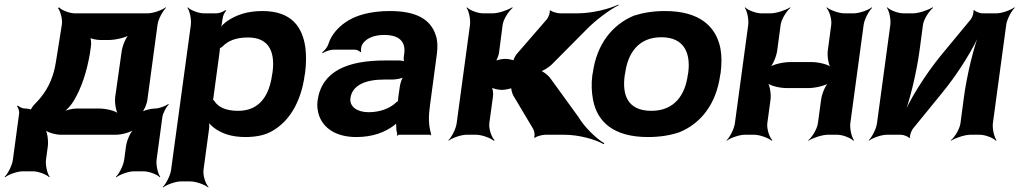

<svg xmlns="http://www.w3.org/2000/svg" viewBox="-57 -586 4433 835"><path d="M54 -114H52C41 -114 26 -121 21 -127L17 -124C22 -118 28 -102 26 -91L-1 109C-4 133 -23 170 -37 183L-35 185C-20 173 18 159 42 159H86C110 159 146 173 157 185L159 183C149 170 140 133 143 109L151 50C154 26 149 -14 138 -26L135 -24C145 -11 184 0 208 0H448C472 0 513 -11 527 -24L526 -26C511 -14 494 26 491 50L483 109C480 133 461 170 447 183L449 185C464 173 502 159 526 159H567C591 159 627 173 638 185L640 183C630 170 621 133 624 109L649 -76C651 -94 667 -122 677 -132L675 -134C664 -125 635 -114 617 -114C599 -114 566 -106 556 -96L558 -94C569 -103 582 -134 584 -152L628 -478C631 -502 651 -539 665 -552L663 -554C648 -542 609 -528 585 -528H268C245 -528 210 -542 200 -554L195 -551C205 -539 216 -502 212 -479L192 -353C187 -324 184 -299 178 -277C161 -213 131 -170 92 -131C87 -126 75 -109 76 -105L81 -107C80 -111 60 -114 54 -114ZM334 -353 338 -382C341 -396 339 -421 333 -428L328 -425C334 -418 362 -412 380 -412H415C445 -412 494 -423 508 -436L506 -438C491 -426 475 -386 472 -362L444 -164C441 -140 447 -100 458 -88L460 -90C450 -103 405 -114 375 -114H276C257 -114 229 -107 216 -99L217 -96C230 -104 254 -130 264 -148C297 -203 320 -272 334 -353Z M910 -500 911 -503C911 -514 919 -533 927 -539L923 -542C916 -536 897 -528 885 -528H830C806 -528 771 -542 760 -554L758 -552C768 -539 776 -502 773 -478L687 153C684 177 665 214 651 227L653 229C668 217 706 203 730 203H771C795 203 834 217 848 229L850 227C837 214 825 177 828 153L852 -24C854 -37 854 -54 850 -62L847 -60C850 -52 863 -38 874 -30C906 -6 949 10 1010 10C1051 10 1090 3 1117 -11C1199 -52 1252 -141 1268 -259L1270 -270C1275 -310 1275 -347 1271 -380C1258 -469 1211 -538 1084 -538C1018 -538 971 -521 932 -495C919 -486 902 -470 898 -461L901 -460C906 -469 909 -487 910 -500ZM979 -104C925 -104 892 -120 875 -147C874 -149 867 -155 866 -154L869 -151C870 -152 872 -165 872 -168L898 -360C898 -363 900 -377 899 -378L896 -375C897 -374 909 -382 911 -384C935 -409 970 -423 1022 -423C1121 -423 1139 -349 1128 -270L1126 -259C1115 -180 1078 -104 979 -104Z M1813 -128 1843 -352C1847 -383 1846 -410 1838 -433C1816 -501 1755 -538 1639 -538C1553 -538 1487 -519 1444 -488C1414 -467 1385 -436 1372 -397C1368 -382 1354 -365 1344 -358L1347 -355C1356 -362 1379 -370 1394 -370H1487C1495 -370 1507 -364 1510 -359L1514 -361C1511 -366 1514 -383 1517 -390C1532 -419 1569 -434 1614 -434C1680 -434 1708 -404 1701 -353L1699 -338C1698 -331 1699 -318 1702 -314L1704 -317C1701 -321 1687 -323 1678 -323H1618C1458 -323 1342 -279 1324 -148C1321 -125 1324 -104 1330 -85C1349 -30 1402 10 1493 10C1564 10 1617 -11 1656 -40C1661 -44 1668 -50 1670 -54L1667 -55C1665 -51 1666 -43 1666 -37C1666 -26 1667 -16 1670 -7C1671 -5 1670 1 1669 3L1670 5C1671 3 1676 0 1679 0H1811C1813 0 1816 2 1817 3L1819 1C1818 0 1816 -2 1816 -4C1816 -5 1818 -7 1818 -7L1816 -10C1807 -43 1806 -80 1813 -128ZM1467 -159C1475 -218 1537 -240 1613 -240H1649C1667 -240 1696 -246 1704 -253L1700 -256C1692 -249 1684 -225 1682 -211L1675 -162C1675 -159 1673 -145 1675 -143L1677 -146C1675 -148 1665 -141 1663 -138C1638 -115 1596 -98 1546 -98C1497 -98 1462 -122 1467 -159Z M2175 -171 2262 -25C2267 -16 2271 5 2265 11L2270 13C2275 7 2302 0 2314 0H2396C2463 0 2534 21 2568 41L2571 37C2538 18 2485 -32 2458 -78L2334 -249C2326 -259 2302 -279 2291 -279V-275C2302 -275 2332 -295 2342 -305L2491 -455C2532 -498 2596 -545 2633 -563L2632 -566C2595 -548 2520 -528 2454 -528H2379C2367 -528 2341 -535 2338 -541L2333 -539C2337 -533 2328 -511 2322 -503L2191 -352C2184 -344 2173 -324 2176 -318L2181 -320C2178 -326 2151 -330 2141 -330C2126 -330 2101 -325 2094 -319L2096 -316C2103 -322 2111 -343 2113 -355L2129 -478C2132 -502 2156 -539 2173 -552L2170 -554C2152 -542 2110 -528 2086 -528H2044C2020 -528 1985 -542 1974 -554L1972 -552C1982 -539 1990 -502 1987 -478L1929 -50C1926 -26 1907 11 1893 24L1894 26C1909 14 1948 0 1972 0H2014C2038 0 2076 14 2090 26L2094 24C2081 11 2068 -26 2071 -50L2087 -167C2089 -180 2086 -203 2080 -210L2077 -208C2083 -201 2110 -195 2126 -195C2137 -195 2168 -200 2174 -206L2168 -208C2163 -202 2171 -179 2175 -171Z M2521 -269 2519 -259C2514 -220 2516 -185 2522 -152C2540 -58 2609 10 2761 10C2811 10 2857 3 2898 -11C2991 -49 3058 -134 3075 -259L3077 -269C3082 -308 3082 -343 3076 -376C3057 -470 2987 -538 2835 -538C2785 -538 2741 -531 2700 -518C2606 -479 2538 -394 2521 -269ZM2936 -269 2934 -259C2923 -176 2878 -104 2776 -104C2671 -104 2648 -175 2660 -259L2662 -269C2673 -351 2717 -424 2819 -424C2921 -424 2947 -352 2936 -269Z M3641 -50 3699 -478C3702 -502 3722 -539 3736 -552L3734 -554C3719 -542 3680 -528 3656 -528H3615C3591 -528 3553 -542 3539 -554L3537 -552C3550 -539 3561 -502 3558 -478L3543 -366C3540 -342 3546 -302 3557 -290L3559 -292C3549 -305 3504 -316 3474 -316H3378C3348 -316 3301 -305 3287 -292L3289 -290C3304 -302 3320 -342 3323 -366L3338 -478C3341 -502 3364 -539 3381 -552L3379 -554C3361 -542 3319 -528 3295 -528H3254C3230 -528 3195 -542 3184 -554L3182 -552C3192 -539 3200 -502 3197 -478L3139 -50C3136 -26 3117 11 3103 24L3104 26C3119 14 3158 0 3182 0H3223C3247 0 3285 14 3299 26L3302 24C3289 11 3277 -26 3280 -50L3294 -153C3297 -177 3291 -217 3280 -229L3278 -227C3288 -214 3333 -203 3363 -203H3459C3489 -203 3536 -214 3550 -227L3548 -229C3533 -217 3517 -177 3514 -153L3500 -50C3497 -26 3475 11 3458 24L3459 26C3477 14 3519 0 3543 0H3584C3608 0 3643 14 3654 26L3657 24C3647 11 3638 -26 3641 -50Z M4165 -502 4036 -346C3966 -261 3895 -146 3867 -75L3871 -74C3899 -145 3929 -269 3942 -366L3957 -478C3960 -502 3984 -539 4001 -552L3998 -554C3980 -542 3938 -528 3914 -528H3872C3848 -528 3813 -542 3802 -554L3800 -552C3810 -539 3818 -502 3815 -478L3757 -50C3754 -26 3735 11 3721 24L3722 26C3737 14 3776 0 3800 0H3862C3872 0 3893 8 3897 14L3901 12C3898 6 3906 -17 3913 -26L4041 -183C4111 -268 4182 -383 4209 -453L4206 -454C4178 -384 4148 -260 4135 -163L4120 -50C4117 -26 4095 11 4078 24L4079 26C4097 14 4139 0 4163 0H4204C4228 0 4263 14 4274 26L4277 24C4267 11 4258 -26 4261 -50L4319 -478C4322 -502 4342 -539 4356 -552L4354 -554C4339 -542 4300 -528 4276 -528H4215C4205 -528 4184 -536 4180 -542L4176 -540C4179 -533 4172 -511 4165 -502Z"/></svg>

Font: Asimov
Style: EdgeWideIt
Weight: 500
Designer: Google
Version: Version 2.000980: 2014